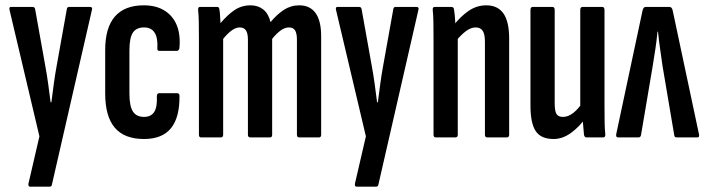

<svg xmlns="http://www.w3.org/2000/svg" viewBox="-20 -516 2650 721"><path d="M93 185Q85 185 87 173L128 -4L16 -478Q13 -490 21 -490H102Q111 -490 112 -481L150 -269Q156 -237 161 -200.5Q166 -164 170 -132H173Q177 -164 182 -201Q187 -238 193 -270L231 -482Q232 -490 240 -490H319Q323 -490 325 -487Q327 -484 325 -478L175 177Q174 185 166 185Z M521 6Q447 6 411 -36.5Q375 -79 375 -165V-328Q375 -412 411.5 -454Q448 -496 520 -496Q566 -496 597.5 -476.5Q629 -457 643.5 -422Q658 -387 654 -338Q653 -325 644 -325H578Q574 -325 572 -328Q570 -331 571 -335Q573 -374 560.5 -393.5Q548 -413 521 -413Q492 -413 479 -393.5Q466 -374 466 -326V-165Q466 -118 479 -97.5Q492 -77 521 -77Q547 -77 559 -95.5Q571 -114 569 -154Q569 -166 578 -166H645Q654 -166 654 -156Q655 -75 622 -34.5Q589 6 521 6Z M735 0Q727 0 727 -10V-367Q727 -406 726.5 -433.5Q726 -461 724 -478Q723 -490 731 -490H796Q803 -490 804 -480Q806 -468 806.5 -455Q807 -442 808 -429Q834 -460 860.5 -478Q887 -496 921 -496Q949 -496 968.5 -480.5Q988 -465 996 -433Q1020 -462 1046 -479Q1072 -496 1104 -496Q1144 -496 1165 -467Q1186 -438 1186 -380V-10Q1186 0 1178 0H1104Q1095 0 1095 -10V-367Q1095 -391 1088 -402Q1081 -413 1065 -413Q1050 -413 1034.5 -402Q1019 -391 1002 -370V-10Q1002 0 994 0H920Q911 0 911 -10V-367Q911 -391 903.5 -402Q896 -413 880 -413Q866 -413 850.5 -402Q835 -391 818 -370V-10Q818 0 809 0Z M1319 185Q1311 185 1313 173L1354 -4L1242 -478Q1239 -490 1247 -490H1328Q1337 -490 1338 -481L1376 -269Q1382 -237 1387 -200.5Q1392 -164 1396 -132H1399Q1403 -164 1408 -201Q1413 -238 1419 -270L1457 -482Q1458 -490 1466 -490H1545Q1549 -490 1551 -487Q1553 -484 1551 -478L1401 177Q1400 185 1392 185Z M1810 0Q1801 0 1801 -10V-360Q1801 -388 1792.5 -400.5Q1784 -413 1766 -413Q1749 -413 1731 -400Q1713 -387 1693 -363L1682 -419Q1709 -454 1739.5 -475Q1770 -496 1806 -496Q1849 -496 1870.5 -465.5Q1892 -435 1892 -371V-10Q1892 0 1883 0ZM1617 0Q1608 0 1608 -10V-367Q1608 -406 1607.5 -433.5Q1607 -461 1605 -478Q1604 -490 1612 -490H1675Q1684 -490 1685 -480Q1688 -462 1689.5 -434.5Q1691 -407 1691 -391L1699 -376V-10Q1699 0 1690 0Z M2059 6Q2011 6 1991.5 -24Q1972 -54 1972 -119V-479Q1972 -490 1981 -490H2054Q2063 -490 2063 -479V-129Q2063 -98 2070 -87.5Q2077 -77 2094 -77Q2114 -77 2133.5 -92.5Q2153 -108 2170 -135L2182 -77Q2157 -41 2125 -17.5Q2093 6 2059 6ZM2182 0Q2175 0 2173 -10Q2171 -29 2169 -56Q2167 -83 2167 -99L2159 -114V-479Q2159 -490 2168 -490H2241Q2250 -490 2250 -479V-123Q2250 -84 2250.5 -56.5Q2251 -29 2253 -12Q2254 0 2245 0Z M2301 0Q2292 0 2294 -12L2393 -477Q2396 -490 2405 -490H2494Q2503 -490 2506 -477L2605 -11Q2607 0 2599 0H2521Q2513 0 2512 -8L2468 -268Q2464 -299 2459 -331.5Q2454 -364 2451 -397H2449Q2446 -364 2441 -331.5Q2436 -299 2431 -268L2387 -8Q2385 0 2378 0Z"/></svg>

Font: Sofia Sans Extra Condensed SemiBold
Style: Regular
Weight: 600
Designer: Botio Nikoltchev, Ani Petrova
Foundry: lettersoup
Version: Version 4.101